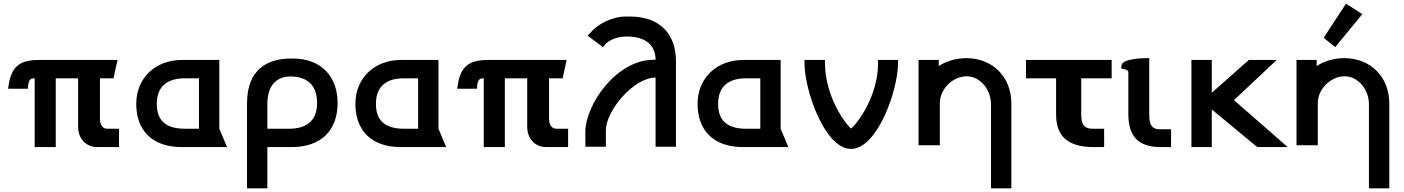

<svg xmlns="http://www.w3.org/2000/svg" viewBox="-20 -802 7655 1047"><path d="M629 -100H565C540 -100 525 -121 525 -155V-375H599L621 -475H192C87 -475 42 -438 27 -337L24 -318H132L133 -333C137 -371 149 -375 169 -375V0H284V-375H406V-110C406 -47 448 0 510 0H629Z M1065 -100H988C895 -100 835 -136 835 -235C835 -334 895 -375 988 -375H1065ZM971 -475C833 -475 723 -382 723 -235C723 -94 807 0 971 0H1218L1176 -100V-475Z M1438 -100V-243C1442 -350 1499 -384 1562 -385C1655 -385 1709 -339 1709 -240C1709 -141 1649 -100 1556 -100ZM1569 -483C1444 -483 1327 -429 1327 -238V225H1438V0H1571C1735 0 1821 -95 1821 -240C1821 -381 1736 -483 1575 -483Z M2260 -100H2183C2090 -100 2030 -136 2030 -235C2030 -334 2090 -375 2183 -375H2260ZM2166 -475C2028 -475 1918 -382 1918 -235C1918 -94 2002 0 2166 0H2413L2371 -100V-475Z M3078 -100H3014C2989 -100 2974 -121 2974 -155V-375H3048L3070 -475H2641C2536 -475 2491 -438 2476 -337L2473 -318H2581L2582 -333C2586 -371 2598 -375 2618 -375V0H2733V-375H2855V-110C2855 -47 2897 0 2959 0H3078Z M3284 -2V-92C3284 -198 3435 -379 3555 -379V-2H3666V-470C3666 -606 3589 -712 3413 -712H3396C3317 -712 3240 -672 3196 -620L3185 -607L3268 -545L3279 -559C3301 -583 3344 -603 3397 -603C3502 -603 3554 -555 3555 -477L3544 -476C3339 -476 3172 -228 3172 -84V-2Z M4126 -100H4049C3956 -100 3896 -136 3896 -235C3896 -334 3956 -375 4049 -375H4126ZM4032 -475C3894 -475 3784 -382 3784 -235C3784 -94 3868 0 4032 0H4279L4237 -100V-475Z M4877 -475H4768V-456C4768 -282 4661 -135 4621 -101C4582 -135 4479 -284 4479 -456V-475H4367V-456C4367 -313 4476 10 4621 10C4765 10 4877 -312 4877 -456Z M5495 225V-237C5495 -384 5392 -485 5249 -485C5197 -485 5142 -470 5099 -442V-475H4989V-10H5105V-238C5105 -320 5178 -386 5252 -386C5323 -386 5384 -316 5384 -233V225Z M6042 -375V-475H5575V-375H5739V-178C5739 -56 5806 -2 5938 0H6001V-100H5937C5889 -100 5876 -128 5876 -179V-375Z M6303 0H6366V-97H6303C6260 -97 6247 -125 6247 -176V-485H6230C6215 -485 6095 -483 6095 -442V-428L6109 -425C6127 -421 6133 -416 6133 -409V-179C6133 -57 6189 -2 6303 0Z M6477 0H6588V-205L6836 0H7002L6709 -256L6942 -475H6790L6588 -296V-475H6477Z M7320 -782 7198 -596 7261 -545 7409 -725ZM7556 225V-237C7556 -384 7453 -485 7310 -485C7258 -485 7203 -470 7160 -442V-475H7050V-10H7166V-238C7166 -320 7239 -386 7313 -386C7384 -386 7445 -316 7445 -233V225Z"/></svg>

Font: Mint Spirit No2
Style: Bold
Weight: 700
Designer: HARENDAL Hirwen
Foundry: Arkandis Digital Foundry.
Version: Version 1.004;FFEdit